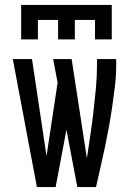

<svg xmlns="http://www.w3.org/2000/svg" viewBox="-20 -760 540 780"><path d="M66 -600V-740H434V-600H366V-679H284V-600H216V-679H134V-600ZM130 0 32 -520H110L169 -126L214 -424L196 -520H271L333 -117Q340 -164 347 -211Q354 -258 359.5 -305Q365 -352 369.5 -399.5Q374 -447 374 -494V-520H452V-494Q452 -452 447 -410.5Q442 -369 436 -327.5Q430 -286 422.5 -245Q415 -204 406.5 -163Q398 -122 388.5 -81.5Q379 -41 370 0H294L250 -233L206 0Z"/></svg>

Font: Iosevka Gothic
Style: Regular
Weight: 400
Monospace: yes
Designer: Belleve Invis
Foundry: Belleve Invis
Version: Version 15.5.1; ttfautohint (v1.8.4)